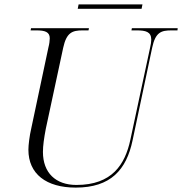

<svg xmlns="http://www.w3.org/2000/svg" viewBox="-20 -842 827 872"><path d="M333 -802H623L627 -822H337ZM324 10C483 10 554 -71 582 -204L671 -625C686 -696 712 -704 759 -704H786L787 -714H579L577 -704H601C641 -704 667 -698 667 -662C667 -653 665 -639 662 -627L572 -207C548 -95 489 -2 327 -2C233 -2 175 -57 175 -152C175 -180 180 -215 188 -257L267 -625C282 -694 308 -704 355 -704H382L384 -714H121L119 -704H146C184 -704 206 -697 206 -668C206 -658 204 -642 200 -627L122 -259C114 -225 109 -183 109 -162C109 -52 190 10 324 10Z"/></svg>

Font: Noto Serif Display Light
Style: Italic
Weight: 300
Italic angle: -12°
Designer: Monotype Design Team
Foundry: Monotype Imaging Inc.
Version: Version 2.009